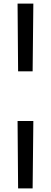

<svg xmlns="http://www.w3.org/2000/svg" viewBox="-20 -780 285 1071"><path d="M81 -382 78 -760H166L162 -382ZM81 271 78 -105H166L162 271Z"/></svg>

Font: Lora Medium
Style: Regular
Weight: 500
Designer: Olga Karpushina, Alexei Vanyashin (Cyrillic)
Foundry: Cyreal
Version: Version 3.004